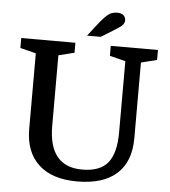

<svg xmlns="http://www.w3.org/2000/svg" viewBox="-60 -952 900 1017"><g transform="rotate(5 390.0 -443.5)"><path d="M587 -269V-646L503 -667V-720H754V-667L670 -646V-243Q670 -119 598 -54Q526 11 387 11Q254 11 182.5 -55.5Q111 -122 111 -244V-646L27 -667V-720H315V-667L231 -646V-271Q231 -54 409 -54Q503 -54 545 -105Q587 -156 587 -269ZM373 -763 433 -840Q453 -864 467 -876.5Q481 -889 494 -893.5Q507 -898 524 -898Q545 -898 556 -887.5Q567 -877 567 -862Q567 -850 560.5 -840.5Q554 -831 538 -820.5Q522 -810 493 -792L446 -763Z"/></g></svg>

Font: Domine SemiBold
Style: Regular
Weight: 600
Designer: Pablo Impallari, Rodrigo Fuenzalida, Brenda Gallo
Foundry: Pablo Impallari, Rodrigo Fuenzalida, Brenda Gallo
Version: Version 2.000